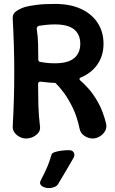

<svg xmlns="http://www.w3.org/2000/svg" viewBox="-20 -704 587 983"><path d="M114 5Q97 5 81 -3Q65 -11 55 -24.5Q45 -38 45 -54Q49 -125 51 -194Q53 -263 53 -332Q53 -401 51 -470Q49 -539 45 -610Q44 -635 66.5 -649Q89 -663 111 -669Q129 -674 167 -679Q205 -684 260 -684Q340 -684 395.5 -658Q451 -632 480.5 -586Q510 -540 510 -480Q510 -420 479.5 -375Q449 -330 391 -306Q387 -304 387 -300Q387 -296 390 -293Q407 -279 432 -251.5Q457 -224 482 -180Q507 -136 523 -72Q528 -51 518.5 -34Q509 -17 491.5 -6Q474 5 454 5Q433 5 413 -8Q393 -21 388 -43Q375 -106 352.5 -152Q330 -198 307 -229Q284 -260 266 -277Q265 -279 262.5 -279.5Q260 -280 255 -280Q241 -280 220 -282.5Q199 -285 186 -286Q175 -286 175 -273Q175 -218 176.5 -164.5Q178 -111 185 -55Q187 -38 176.5 -24.5Q166 -11 149 -3Q132 5 114 5ZM261 -380Q329 -380 360 -406.5Q391 -433 391 -480Q391 -527 360 -553Q329 -579 261 -579Q237 -579 214.5 -576.5Q192 -574 180 -572Q175 -571 171.5 -567Q168 -563 168 -557Q174 -518 175 -478.5Q176 -439 176 -399Q176 -394 179 -390.5Q182 -387 186 -387Q195 -385 214.5 -382.5Q234 -380 261 -380ZM277 239Q272 248 258.5 253.5Q245 259 232 259H228Q218 259 206 254.5Q194 250 188 241.5Q182 233 188 221Q208 182 220.5 154Q233 126 244 87Q247 79 261 74.5Q275 70 293.5 67.5Q312 65 326 65H333Q346 65 352.5 70.5Q359 76 360.5 85Q362 94 356 105Q334 143 317 172Q300 201 277 239Z"/></svg>

Font: Winky Sans Medium
Style: Regular
Weight: 500
Designer: Simon Atzbach
Foundry: typofactur
Version: Version 1.205